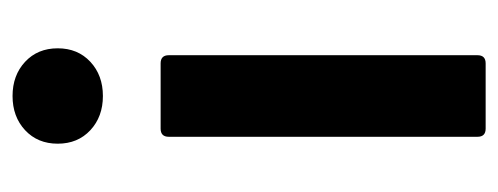

<svg xmlns="http://www.w3.org/2000/svg" viewBox="-264 -530 794 306"><g transform="rotate(-90 133.0 -377.0)"><path d="M57 -682Q57 -714 78.5 -734Q100 -754 133 -754Q166 -754 187.5 -734Q209 -714 209 -682Q209 -650 187.5 -630Q166 -610 133 -610Q100 -610 78.5 -630Q57 -650 57 -682ZM81 0Q68 0 68 -13V-505Q68 -518 81 -518H185Q198 -518 198 -505V-13Q198 0 185 0Z"/></g></svg>

Font: LINE Seed Sans TH App
Style: Bold
Weight: 700
Designer: Dalton Maag Ltd | Thai characters by Cadson Demak Co.,Ltd.
Foundry: Dalton Maag Ltd
Version: Version 1.003